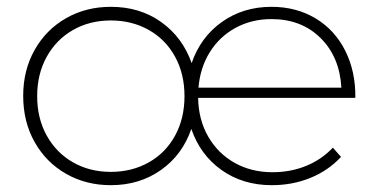

<svg xmlns="http://www.w3.org/2000/svg" viewBox="-20 -542 1107 563"><path d="M1022 -255H561Q562 -191 590.5 -141.5Q619 -92 668 -64.5Q717 -37 779 -37Q832 -37 877.5 -55.5Q923 -74 956 -109L980 -82Q943 -42 890.5 -20.5Q838 1 777 1Q692 1 629.5 -43.5Q567 -88 541 -164Q515 -88 452 -43.5Q389 1 305 1Q232 1 173.5 -32.5Q115 -66 81.5 -125.5Q48 -185 48 -261Q48 -336 81.5 -395.5Q115 -455 173.5 -488.5Q232 -522 305 -522Q390 -522 452.5 -477.5Q515 -433 542 -357Q568 -433 630.5 -477.5Q693 -522 776 -522Q849 -522 905.5 -488Q962 -454 992.5 -393Q1023 -332 1022 -255ZM981 -285Q976 -375 920 -430.5Q864 -486 776 -486Q718 -486 671 -460.5Q624 -435 595.5 -389.5Q567 -344 562 -285ZM521 -260Q521 -325 493.5 -375.5Q466 -426 416.5 -454Q367 -482 305 -482Q243 -482 194 -454Q145 -426 117 -375.5Q89 -325 89 -260Q89 -195 117 -144.5Q145 -94 194 -66Q243 -38 305 -38Q367 -38 416.5 -66Q466 -94 493.5 -144.5Q521 -195 521 -260Z"/></svg>

Font: Gontserrat ExtraLight
Style: Regular
Weight: 275
Designer: Julieta Ulanovsky
Foundry: Julieta Ulanovsky
Version: Version 6.001